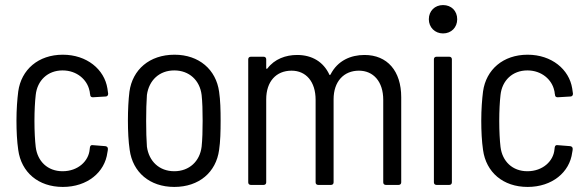

<svg xmlns="http://www.w3.org/2000/svg" viewBox="-20 -730 2315 758"><path d="M228 8C325 8 394 -50 404 -128C405 -133 406 -138 406 -142C406 -149 402 -152 396 -153L346 -157C340 -158 336 -155 335 -148C335 -145 334 -143 334 -140C330 -94 288 -54 227 -54C168 -54 128 -93 121 -150C118 -176 116 -211 116 -253C116 -293 118 -329 121 -355C127 -412 168 -452 227 -452C284 -452 324 -415 333 -373C334 -369 335 -366 335 -361C336 -359 336 -357 336 -355C337 -348 341 -346 347 -346L397 -349C403 -349 407 -353 407 -360L404 -381C392 -456 323 -514 228 -514C131 -514 64 -455 52 -369C48 -337 45 -298 45 -254C45 -212 47 -172 52 -138C64 -50 131 8 228 8Z M668 8C766 8 833 -50 845 -138C850 -171 851 -212 851 -254C851 -294 850 -335 845 -368C833 -455 766 -514 669 -514C570 -514 503 -455 491 -368C487 -336 485 -295 485 -254C485 -213 487 -171 492 -138C504 -50 571 8 668 8ZM668 -54C609 -54 568 -93 560 -151C558 -178 557 -213 557 -253C557 -292 558 -328 560 -355C568 -413 609 -452 668 -452C727 -452 769 -413 776 -355C779 -328 780 -293 780 -253C780 -215 779 -179 776 -151C769 -93 727 -54 668 -54Z M1419 -513C1365 -513 1313 -491 1285 -436C1283 -433 1281 -433 1280 -436C1257 -485 1213 -513 1153 -513C1108 -513 1064 -497 1036 -460C1033 -457 1031 -458 1031 -461V-496C1031 -502 1027 -506 1021 -506H970C964 -506 960 -502 960 -496V-10C960 -4 964 0 970 0H1021C1027 0 1031 -4 1031 -10V-338C1031 -408 1070 -451 1131 -451C1188 -451 1226 -408 1226 -336V-10C1226 -4 1230 0 1236 0H1287C1293 0 1297 -4 1297 -10V-338C1297 -408 1337 -451 1397 -451C1454 -451 1493 -408 1493 -336V-10C1493 -4 1497 0 1503 0H1554C1560 0 1564 -4 1564 -10V-346C1564 -450 1509 -513 1419 -513Z M1729 -598C1762 -598 1785 -622 1785 -654C1785 -687 1762 -710 1729 -710C1697 -710 1673 -687 1673 -654C1673 -622 1697 -598 1729 -598ZM1703 0H1754C1760 0 1764 -4 1764 -10V-496C1764 -502 1760 -506 1754 -506H1703C1697 -506 1693 -502 1693 -496V-10C1693 -4 1697 0 1703 0Z M2063 8C2160 8 2229 -50 2239 -128C2240 -133 2241 -138 2241 -142C2241 -149 2237 -152 2231 -153L2181 -157C2175 -158 2171 -155 2170 -148C2170 -145 2169 -143 2169 -140C2165 -94 2123 -54 2062 -54C2003 -54 1963 -93 1956 -150C1953 -176 1951 -211 1951 -253C1951 -293 1953 -329 1956 -355C1962 -412 2003 -452 2062 -452C2119 -452 2159 -415 2168 -373C2169 -369 2170 -366 2170 -361C2171 -359 2171 -357 2171 -355C2172 -348 2176 -346 2182 -346L2232 -349C2238 -349 2242 -353 2242 -360L2239 -381C2227 -456 2158 -514 2063 -514C1966 -514 1899 -455 1887 -369C1883 -337 1880 -298 1880 -254C1880 -212 1882 -172 1887 -138C1899 -50 1966 8 2063 8Z"/></svg>

Font: Barlow Semi Condensed
Style: Regular
Weight: 400
Width: 4
Designer: Jeremy Tribby
Foundry: Tribby Type
Version: Version 1.422;hotconv 1.0.109;makeotfexe 2.5.65596